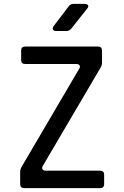

<svg xmlns="http://www.w3.org/2000/svg" viewBox="-20 -970 640 990"><path d="M105 0Q84 0 84 -21V-83Q84 -96 91 -109L388 -615Q395 -625 390.5 -632.5Q386 -640 374 -640H110Q89 -640 89 -661V-709Q89 -730 110 -730H485Q506 -730 506 -709V-647Q506 -634 499 -622L201 -115Q195 -105 199 -97.5Q203 -90 216 -90H495Q517 -90 517 -69V-21Q517 0 495 0ZM270 -810Q258 -810 253.5 -817Q249 -824 257 -836L334 -937Q343 -950 359 -950H417Q430 -950 434 -942.5Q438 -935 429 -925L348 -823Q338 -810 322 -810Z"/></svg>

Font: Pitagon Sans Mono Medium
Style: Regular
Weight: 500
Monospace: yes
Designer: Travis Tran
Foundry: Pitagon
Version: Version 1.001; ttfautohint (v1.8.4.7-5d5b);gftools[0.9.26]